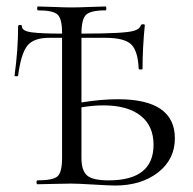

<svg xmlns="http://www.w3.org/2000/svg" viewBox="-20 -570 597 594"><path d="M345 -263Q521 -263 521 -142Q521 -77 469 -36.5Q417 4 336 4Q319 4 270 1Q221 -2 200 -2Q180 -2 145 -1Q110 0 96 0Q93 0 93 -6Q93 -12 96 -12Q144 -12 158 -24.5Q172 -37 172 -81V-453H132Q84 -453 64.5 -428.5Q45 -404 36 -336Q36 -334 30.5 -334Q25 -334 25 -336Q36 -416 36 -488Q36 -493 42 -493Q48 -493 48 -488Q48 -474 78 -470Q108 -466 172 -466V-469Q172 -512 158 -525Q144 -538 97 -538Q95 -538 95 -544Q95 -550 97 -550Q110 -550 145.5 -548.5Q181 -547 201 -547Q223 -547 259 -548.5Q295 -550 307 -550Q309 -550 309 -544Q309 -538 307 -538Q260 -538 246 -524Q232 -510 232 -466Q369 -466 395 -475Q412 -480 416 -492Q417 -495 422.5 -495Q428 -495 428 -492Q421 -422 421 -357Q421 -355 415 -355Q409 -355 409 -357Q407 -412 386 -432.5Q365 -453 306 -453H232V-253Q292 -263 345 -263ZM316 -12Q455 -12 455 -122Q455 -181 414.5 -212.5Q374 -244 300 -244Q268 -244 232 -238V-81Q232 -43 249 -27.5Q266 -12 316 -12Z"/></svg>

Font: Cormorant SC
Style: Regular
Weight: 400
Designer: Christian Thalmann (Catharsis Fonts)
Version: Version 1.000;PS 002.000;hotconv 1.0.88;makeotf.lib2.5.64775